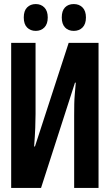

<svg xmlns="http://www.w3.org/2000/svg" viewBox="-20 -925 540 945"><path d="M35 0V-714H155V-364Q155 -334 153.5 -295.5Q152 -257 148 -204H152L318 -714H465V0H345V-356Q345 -390 345.5 -413.5Q346 -437 348 -460.5Q350 -484 353 -518H349L182 0ZM343 -773Q316 -773 300 -790Q284 -807 284 -839Q284 -872 300 -888.5Q316 -905 343 -905Q370 -905 386.5 -888Q403 -871 403 -839Q403 -807 386.5 -790Q370 -773 343 -773ZM156 -773Q130 -773 113.5 -789.5Q97 -806 97 -839Q97 -872 113.5 -888.5Q130 -905 156 -905Q182 -905 198.5 -888Q215 -871 215 -839Q215 -807 198.5 -790Q182 -773 156 -773Z"/></svg>

Font: Noto Sans Mono ExtraCondensed
Style: Bold
Weight: 700
Width: 2
Designer: Monotype Design Team
Foundry: Monotype Imaging Inc.
Version: Version 2.014